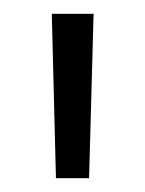

<svg xmlns="http://www.w3.org/2000/svg" viewBox="-20 -683 210 278"><path d="M109 -425H61L55 -663H115.5Z"/></svg>

Font: Anek Telugu Medium Light
Style: Regular
Weight: 300
Version: Version 1.003